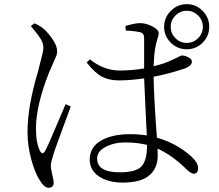

<svg xmlns="http://www.w3.org/2000/svg" viewBox="-20 -842 1040 910"><path d="M126 -718.8 143.6 -731.4Q171.9 -718.8 189.5 -703.1Q209 -685.5 230 -654.8Q251 -624 251 -597.7Q251 -588.9 247.6 -579.1Q244.1 -569.3 232.4 -543.9Q220.7 -518.6 211.9 -497.1Q150.4 -340.8 150.4 -233.4Q150.4 -163.1 169.9 -126Q181.6 -105.5 193.4 -126Q205.1 -145.5 244.6 -239.7Q284.2 -334 291 -348.6L315.4 -336.9Q307.6 -315.4 276.4 -231.4Q245.1 -147.5 238.3 -127Q220.7 -72.3 220.7 -58.6Q220.7 -43 227.5 -15.1Q234.4 12.7 234.4 23.4Q234.4 47.9 210 47.9Q189.5 47.9 168 11.7Q146.5 -20.5 128.4 -85.4Q110.4 -150.4 110.4 -217.8Q110.4 -335 159.2 -500Q185.5 -597.7 185.5 -612.3Q186.5 -635.7 172.4 -658.2Q158.2 -680.7 126 -718.8ZM676.8 -150.4V-155.3Q629.9 -167 573.2 -167Q521.5 -167 481 -146Q440.4 -125 440.4 -90.8Q440.4 -25.4 546.9 -25.4Q626 -25.4 651.4 -54.2Q676.8 -83 676.8 -150.4ZM576.2 -697.3 574.2 -718.8Q620.1 -732.4 643.6 -732.4Q671.9 -732.4 702.1 -716.8Q732.4 -701.2 732.4 -684.6Q732.4 -675.8 726.1 -657.2Q719.7 -638.7 715.8 -614.3Q710 -583 708 -528.3Q761.7 -541 788.1 -554.7Q802.7 -560.5 815.4 -566.9Q828.1 -573.2 833.5 -576.2Q838.9 -579.1 842.8 -579.1Q858.4 -578.1 874 -569.8Q889.6 -561.5 889.6 -549.8Q889.6 -528.3 847.7 -514.6Q772.5 -490.2 708 -478.5Q709 -388.7 723.6 -189.5Q817.4 -163.1 887.7 -99.6Q918.9 -70.3 918.9 -45.9Q918.9 -18.6 898.4 -18.6Q884.8 -18.6 858.4 -44.9Q793.9 -107.4 726.6 -137.7Q727.5 -125 727.5 -103.5Q727.5 -44.9 687.5 -10.7Q647.5 23.4 561.5 23.4Q493.2 23.4 449.2 -5.9Q405.3 -35.2 405.3 -85.9Q405.3 -144.5 458.5 -175.3Q511.7 -206.1 595.7 -206.1Q637.7 -206.1 675.8 -200.2Q674.8 -223.6 669.9 -321.3Q665 -418.9 663.1 -470.7Q597.7 -460.9 544.9 -460.9Q497.1 -460.9 463.4 -478.5Q429.7 -496.1 390.6 -545.9L406.2 -560.5Q472.7 -507.8 546.9 -507.8Q604.5 -507.8 663.1 -517.6V-660.2Q663.1 -684.6 646.5 -688.5Q620.1 -695.3 576.2 -697.3ZM811.5 -661.1Q834 -638.7 865.2 -638.7Q896.5 -638.7 918.9 -661.1Q941.4 -683.6 941.4 -714.8Q941.4 -746.1 918.9 -768.6Q896.5 -791 865.2 -791Q834 -791 811.5 -768.6Q789.1 -746.1 789.1 -714.8Q789.1 -683.6 811.5 -661.1ZM789.6 -790.5Q821.3 -822.3 865.2 -822.3Q909.2 -822.3 940.4 -790.5Q971.7 -758.8 971.7 -714.8Q971.7 -670.9 940.4 -639.6Q909.2 -608.4 865.2 -608.4Q821.3 -608.4 789.6 -639.6Q757.8 -670.9 757.8 -714.8Q757.8 -758.8 789.6 -790.5Z"/></svg>

Font: GenYoMin TW TTF Light
Style: Regular
Weight: 300
Version: Version 1.300